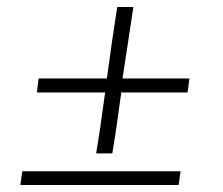

<svg xmlns="http://www.w3.org/2000/svg" viewBox="-20 -527 636 547"><path d="M254 -90 265 -160 279.5 -263.5H161.5H85L90 -303.5H166.5H284.5L299 -408L314 -507H360L345 -408L329 -303.5H434H519.5L514.5 -263.5H429H325.5L311 -160L300 -90ZM38 0 43.5 -39H494.5L489 0Z"/></svg>

Font: Merriweather 144pt SemiBold
Style: Italic
Weight: 600
Italic angle: -7.8°
Version: Version 2.101